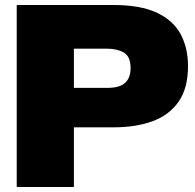

<svg xmlns="http://www.w3.org/2000/svg" viewBox="-20 -749 780 769"><path d="M47 0V-729H434Q542 -729 607.5 -698.5Q673 -668 703 -613Q733 -558 733 -484Q733 -396 695.5 -342Q658 -288 591 -263.5Q524 -239 434 -239H260V-397H409Q460 -397 481.5 -417.5Q503 -438 503 -476Q503 -523 476 -538.5Q449 -554 409 -554H231L276 -599V0Z"/></svg>

Font: Mona Sans Expanded Black
Style: Regular
Weight: 900
Width: 7
Designer: Deni Anggara
Foundry: GitHub
Version: Version 2.000